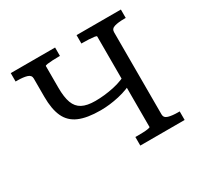

<svg xmlns="http://www.w3.org/2000/svg" viewBox="-151 -889 1101 1069"><g transform="rotate(-30 399.0 -355.0)"><path d="M461 0V-55H470Q489 -55 509 -55.5Q529 -56 543 -58.5Q557 -61 557 -64V-646Q557 -650 543 -652Q529 -654 509 -655Q489 -656 470 -656H461V-710H746V-656H735Q698 -656 674 -649Q650 -642 650 -620V-91Q650 -69 674 -62Q698 -55 735 -55H746V0ZM369 -280Q282 -280 230.5 -302.5Q179 -325 156.5 -374Q134 -423 134 -502V-620Q134 -642 110 -649Q86 -656 49 -656H38V-710H323V-656H314Q295 -656 275 -655Q255 -654 241 -652Q227 -650 227 -646V-507Q227 -446 240.5 -409.5Q254 -373 285 -356.5Q316 -340 369 -340Q427 -340 488.5 -353Q550 -366 604 -399V-339Q550 -308 488 -294Q426 -280 369 -280Z"/></g></svg>

Font: Roboto Serif
Style: Regular
Weight: 400
Designer: Greg Gazdowicz
Foundry: Commercial Type
Version: Version 1.008